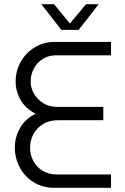

<svg xmlns="http://www.w3.org/2000/svg" viewBox="-20 -900 598 920"><path d="M242 0Q184 0 141 -27Q98 -54 74.5 -98.5Q51 -143 51 -193Q51 -243 76.5 -287.5Q102 -332 151 -355Q102 -380 78.5 -421.5Q55 -463 55 -509Q55 -562 80 -605Q105 -648 147 -673.5Q189 -699 241 -699H512V-635H249Q214 -635 186.5 -618.5Q159 -602 143 -573Q127 -544 127 -509Q127 -477 144 -449Q161 -421 189 -404.5Q217 -388 253 -388H475V-324H259Q216 -324 185.5 -305Q155 -286 139.5 -256Q124 -226 124 -192Q124 -159 139 -130Q154 -101 183 -82.5Q212 -64 253 -64H512V0ZM274 -757 178 -880H239L315 -787L392 -880H453L357 -757Z"/></svg>

Font: MuseoModerno Thin Light
Style: Regular
Weight: 300
Version: Version 1.003